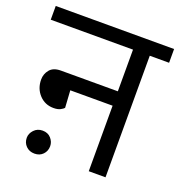

<svg xmlns="http://www.w3.org/2000/svg" viewBox="-128 -731 788 840"><g transform="rotate(20 265.5 -310.5)"><path d="M68 -45Q68 -65 83.5 -81.5Q99 -98 123 -98Q148 -98 162.5 -81.5Q177 -65 177 -45Q177 -22 162 -6.5Q147 9 123 9Q99 9 83.5 -6.5Q68 -22 68 -45ZM373 -372V-566H-10V-630H541V-566H451V0H373V-305H176L181 -225Q177 -220 165 -213.5Q153 -207 133 -207Q93 -207 66.5 -235.5Q40 -264 40 -306Q40 -332 56.5 -352Q73 -372 108 -372Z"/></g></svg>

Font: Ek Mukta
Style: Regular
Weight: 400
Designer: Girish Dalvi and Yashodeep Gholap
Foundry: Ek Type
Version: Version 2.538;PS 1.001;hotconv 16.6.51;makeotf.lib2.5.65220;